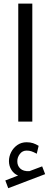

<svg xmlns="http://www.w3.org/2000/svg" viewBox="-20 -663 276 1047"><path d="M79.6 0H156.2V-643.2H79.6ZM24.9 363.3 226.2 286.6 209.9 244.2 140.2 270.4Q107.5 272 90.7 256.3Q73.9 240.6 74.4 215.6Q74.4 194.7 88.4 176.5Q102.3 158.2 124.9 158.2Q139.1 158 150.8 161.9Q162.4 165.9 175.9 172.9Q177 173.6 178.1 174.3Q179.5 175 180.4 175.4L190.7 132.2Q175.9 123 160.4 117.8Q145 112.7 124.9 112.7Q96.8 112.7 75 127.6Q53.2 142.6 41 166.3Q28.8 190.1 28.8 215.6Q28.8 242.1 42.5 263.7Q56.1 285.3 78.7 294.1L9 321.1Z"/></svg>

Font: Arad-VF Thin Dots1
Style: Regular
Weight: 100
Designer: Mohammad Darvishi
Version: Version 1.000;August 30, 2024;FontCreator 15.0.0.2992 64-bit